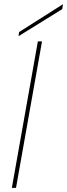

<svg xmlns="http://www.w3.org/2000/svg" viewBox="-20 -903 323 923"><path d="M37 0 162 -704H182L57 0ZM72 -749 283 -883 279 -859 69 -729Z"/></svg>

Font: Poppins Thin
Style: Italic
Weight: 250
Italic angle: -10°
Designer: Ninad Kale (Devanagari), Jonny Pinhorn (Latin)
Foundry: Indian Type Foundry
Version: Version 3.200;PS 1.000;hotconv 16.6.54;makeotf.lib2.5.65590